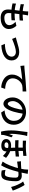

<svg xmlns="http://www.w3.org/2000/svg" viewBox="2524 -3368 901 5990"><g transform="rotate(90 2975.0 -373.5)"><path d="M446 -713Q435 -653 412 -457Q387 -260 387 -193Q387 -127 425.5 -92.5Q464 -58 541 -58Q611 -58 662 -77.5Q713 -97 739.5 -132Q766 -167 766 -211Q766 -261 739.5 -311Q713 -361 661 -407L787 -434Q839 -373 862.5 -316.5Q886 -260 886 -197Q886 -121 843 -65Q800 -6 722 25.5Q644 57 538 57Q415 57 345.5 -0.5Q276 -58 276 -175Q276 -236 294 -372L303 -446Q310 -506 320 -590Q330 -674 334 -720Q337 -759 337 -777Q337 -786 335 -804L462 -797Q454 -766 446 -713ZM422 -629Q541 -629 622 -643L619 -536Q574 -532 524.5 -529Q475 -526 419 -526Q344 -526 262.5 -537.5Q181 -549 110 -567L115 -671Q246 -629 422 -629ZM412 -378Q515 -378 615 -390L612 -283Q536 -274 430 -274Q335 -274 245.5 -284.5Q156 -295 87 -314L93 -422Q226 -378 412 -378Z M1250 -443 1279 -452Q1376 -482 1457.5 -502Q1539 -522 1607 -522Q1685 -522 1743.5 -493Q1802 -464 1834 -410Q1866 -356 1866 -283Q1866 -145 1745 -62Q1622 23 1396 36L1348 -74Q1528 -80 1633 -128Q1688 -153 1718 -193Q1748 -233 1748 -285Q1748 -345 1707 -381.5Q1666 -418 1597 -418Q1531 -418 1428 -386Q1314 -351 1195 -300L1148 -417Q1176 -422 1250 -443Z M2121 -686Q2171 -691 2255.5 -698.5Q2340 -706 2390 -711L2554 -725Q2574 -727 2585 -727Q2785 -741 2834 -743V-628Q2695 -628 2640 -614Q2579 -596 2529.5 -550.5Q2480 -505 2452 -444.5Q2424 -384 2424 -323Q2424 -223 2492 -166Q2537 -126 2604.5 -105.5Q2672 -85 2753 -82L2712 40Q2584 34 2482 -22Q2399 -65 2353 -135Q2307 -205 2307 -299Q2307 -375 2332 -435Q2355 -494 2391 -541Q2427 -588 2467 -616Q2457 -615 2347 -603L2306 -598Q2209 -586 2151 -578Q2093 -570 2037 -558L2025 -681Q2054 -682 2083 -684Q2112 -686 2121 -686Z M3466 -350Q3419 -192 3356 -110.5Q3293 -29 3217 -29Q3164 -29 3118.5 -66Q3073 -103 3046.5 -168Q3020 -233 3020 -313Q3020 -427 3081 -524Q3142 -621 3246 -678Q3350 -735 3474 -735Q3594 -735 3684.5 -684Q3775 -633 3823.5 -545.5Q3872 -458 3872 -351Q3872 -192 3773.5 -88.5Q3675 15 3492 42L3425 -64Q3451 -67 3517 -79Q3620 -103 3685.5 -174.5Q3751 -246 3751 -355Q3751 -436 3718 -498.5Q3685 -561 3622 -596Q3559 -631 3472 -631Q3369 -631 3292.5 -583Q3216 -535 3175.5 -463.5Q3135 -392 3135 -324Q3135 -277 3147 -240.5Q3159 -204 3178.5 -184.5Q3198 -165 3220 -165Q3255 -165 3287 -217Q3319 -269 3351 -374Q3399 -532 3412 -688L3534 -685Q3519 -585 3504 -506.5Q3489 -428 3466 -350Z M4690 -450Q4690 -390 4697 -243Q4703 -141 4703 -106Q4703 -39 4658.5 -1.5Q4614 36 4524 36Q4431 36 4375 -4Q4319 -44 4319 -117Q4319 -184 4372.5 -226.5Q4426 -269 4520 -269Q4647 -269 4761 -212Q4839 -172 4905 -112L4846 -14Q4770 -93 4683.5 -139Q4597 -185 4517 -185Q4472 -185 4446 -168Q4420 -151 4420 -124Q4420 -94 4444 -78.5Q4468 -63 4510 -63Q4558 -63 4577 -85Q4596 -107 4596 -145Q4596 -162 4592 -242Q4591 -265 4588.5 -328Q4586 -391 4586 -446V-683H4690ZM4531 -495Q4689 -495 4864 -516V-412Q4698 -394 4516 -394Q4428 -394 4356 -398L4355 -501Q4447 -495 4531 -495ZM4536 -728Q4694 -728 4843 -748V-649Q4693 -632 4509 -632Q4441 -632 4370 -635V-735Q4447 -728 4536 -728ZM4202 -686Q4192 -641 4179 -546Q4155 -388 4155 -295Q4155 -254 4160 -206Q4172 -240 4201 -305L4210 -325L4265 -280Q4209 -113 4194 -46Q4189 -28 4189 -5L4191 39L4088 47Q4071 -11 4060 -93.5Q4049 -176 4049 -272Q4049 -364 4058.5 -452Q4068 -540 4084 -648L4090 -689Q4098 -740 4099 -779L4224 -769Q4214 -744 4202 -686Z M5397 -750Q5395 -742 5393.5 -732Q5392 -722 5389 -711L5356 -546Q5341 -480 5296 -328Q5224 -93 5138 42L5021 -4Q5086 -92 5141 -229Q5176 -317 5202 -402.5Q5228 -488 5242 -552Q5273 -696 5272 -801L5405 -787Q5402 -777 5400.5 -767.5Q5399 -758 5397 -750ZM5927 -321 5814 -269Q5790 -368 5741.5 -476.5Q5693 -585 5643 -644L5750 -690Q5801 -618 5849.5 -512.5Q5898 -407 5927 -321ZM5052 -576Q5072 -576 5114 -578Q5155 -580 5213 -584L5249 -587L5341 -594Q5437 -602 5459 -602Q5634 -602 5634 -416Q5634 -306 5620 -207.5Q5606 -109 5577 -52Q5554 -3 5515 17.5Q5476 38 5418 38Q5365 38 5299 24L5280 -94Q5356 -74 5402 -74Q5430 -74 5449 -83.5Q5468 -93 5480 -119Q5501 -161 5512 -239Q5523 -317 5523 -404Q5523 -461 5499.5 -480.5Q5476 -500 5423 -500Q5334 -500 5128 -471L5077 -464Q5028 -457 5023 -456L5012 -578Q5040 -576 5052 -576Z"/></g></svg>

Font: Merged Yaku Han JP SemiBold
Style: Regular
Weight: 600
Designer: Ryoko NISHIZUKA 西塚涼子 (kana, bopomofo & ideographs); Paul D. Hunt (Latin, Greek & Cyrillic); Sandoll Communications 산돌커뮤니
Foundry: Adobe
Version: Version 2.004